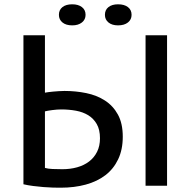

<svg xmlns="http://www.w3.org/2000/svg" viewBox="-20 -864 886 893"><path d="M657 -700H757V0H657ZM89 -700H189V-433Q195 -434 205 -435.5Q215 -437 227.5 -438Q240 -439 253.5 -440Q267 -441 280 -441Q332 -441 381 -431Q430 -421 468 -396.5Q506 -372 528.5 -331Q551 -290 551 -228Q551 -168 529.5 -123Q508 -78 470 -49Q432 -20 379 -5.5Q326 9 262 9Q247 9 226 8.5Q205 8 181.5 6Q158 4 134 1Q110 -2 89 -7ZM270 -77Q307 -77 339 -86Q371 -95 394.5 -113Q418 -131 431.5 -158Q445 -185 445 -221Q445 -261 430 -287Q415 -313 390.5 -328Q366 -343 333.5 -349Q301 -355 265 -355Q246 -355 223 -352Q200 -349 189 -346V-83Q203 -79 223.5 -78Q244 -77 270 -77ZM254 -795Q254 -818 270.5 -831Q287 -844 316 -844Q344 -844 361 -831Q378 -818 378 -795Q378 -773 361 -759.5Q344 -746 316 -746Q287 -746 270.5 -759.5Q254 -773 254 -795ZM468 -795Q468 -818 484.5 -831Q501 -844 529 -844Q558 -844 575 -831Q592 -818 592 -795Q592 -773 575 -759.5Q558 -746 529 -746Q501 -746 484.5 -759.5Q468 -773 468 -795Z"/></svg>

Font: PT Sans Caption
Style: Regular
Weight: 400
Designer: A.Korolkova, O.Umpeleva, V.Yefimov
Foundry: ParaType Ltd
Version: Version 2.004W OFL